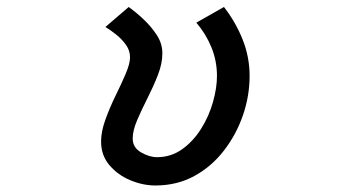

<svg xmlns="http://www.w3.org/2000/svg" viewBox="-20 -541 1040 563"><path d="M435.5 2.9Q399.4 2.9 362.8 -12.2Q326.2 -27.3 301.3 -56.2Q276.4 -85 276.4 -126Q276.4 -155.3 289.1 -190.4Q301.8 -225.6 318.8 -260.3Q335.9 -294.9 348.6 -324.7Q361.3 -354.5 361.3 -373Q361.3 -392.6 349.6 -409.2Q337.9 -425.8 320.8 -439.5Q303.7 -453.1 289.1 -461.9L357.4 -520.5Q377.9 -505.9 400.9 -484.4Q423.8 -462.9 439.9 -438Q456.1 -413.1 456.1 -384.8Q456.1 -354.5 442.9 -320.8Q429.7 -287.1 412.6 -253.4Q395.5 -219.7 382.3 -189Q369.1 -158.2 369.1 -134.8Q369.1 -108.4 393.6 -94.2Q418 -80.1 440.4 -80.1Q481.4 -80.1 514.2 -103.5Q546.9 -127 569.8 -163.6Q592.8 -200.2 604.5 -241.7Q616.2 -283.2 616.2 -318.4Q616.2 -362.3 600.1 -401.9Q584 -441.4 555.7 -474.6L636.7 -520.5Q670.9 -476.6 691.4 -425.3Q711.9 -374 711.9 -318.4Q711.9 -259.8 692.4 -203.1Q672.9 -146.5 636.7 -99.6Q600.6 -52.7 549.8 -24.9Q499 2.9 435.5 2.9Z"/></svg>

Font: Kosugi
Style: Regular
Weight: 400
Version: Version 4.002